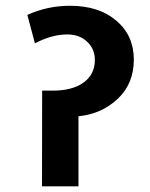

<svg xmlns="http://www.w3.org/2000/svg" viewBox="-20 -656 528 676"><path d="M165.5 -336.9Q234.9 -336.9 274.4 -365.5Q314 -394 314 -445.3Q314 -483.4 286.9 -509Q259.8 -534.7 216.8 -534.7Q162.1 -534.7 103 -503.4L76.2 -603.5Q147 -635.7 226.6 -635.7Q328.1 -635.7 389.6 -583.3Q451.2 -530.8 451.2 -446.3Q451.2 -361.8 394.8 -308.3Q338.4 -254.9 256.3 -246.6V0H127.9L128.4 -336.9Z"/></svg>

Font: Yantramanav
Style: Bold
Weight: 700
Version: Version 1.001;PS 1.0;hotconv 1.0.72;makeotf.lib2.5.5900; ttf